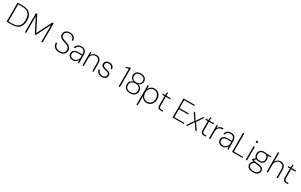

<svg xmlns="http://www.w3.org/2000/svg" viewBox="435 -3297 9584 6106"><g transform="rotate(30 5227.0 -244.0)"><path d="M77 0V-700H264Q388 -700 468 -658.5Q548 -617 586 -538Q624 -459 624 -347Q624 -244 587.5 -165.5Q551 -87 473 -43.5Q395 0 268 0ZM122 -38H267Q377 -38 445 -75.5Q513 -113 545 -182Q577 -251 577 -347Q577 -444 546 -514.5Q515 -585 447 -623.5Q379 -662 267 -662H122Z M749 0V-700H800L1074 -157L1348 -700H1400V0H1355V-616L1093 -99H1055L794 -614V0Z M2010 12Q1930 12 1875.5 -17Q1821 -46 1793.5 -96.5Q1766 -147 1766 -210H1814Q1813 -161 1834 -119.5Q1855 -78 1898.5 -53Q1942 -28 2010 -28Q2071 -28 2111 -48Q2151 -68 2171 -102Q2191 -136 2191 -178Q2191 -229 2168.5 -259.5Q2146 -290 2109.5 -309Q2073 -328 2028.5 -341.5Q1984 -355 1941 -371Q1871 -396 1834 -434.5Q1797 -473 1796 -536Q1796 -586 1819.5 -625.5Q1843 -665 1889.5 -688.5Q1936 -712 2002 -712Q2063 -712 2110 -690Q2157 -668 2183.5 -626Q2210 -584 2210 -524H2163Q2163 -570 2143.5 -603.5Q2124 -637 2087.5 -654.5Q2051 -672 2000 -672Q1948 -672 1913 -654.5Q1878 -637 1860.5 -607.5Q1843 -578 1843 -540Q1843 -497 1864.5 -471Q1886 -445 1921 -428.5Q1956 -412 2000 -398Q2044 -384 2090 -366Q2133 -349 2166 -326Q2199 -303 2218.5 -268Q2238 -233 2238 -180Q2238 -128 2213 -84.5Q2188 -41 2137.5 -14.5Q2087 12 2010 12Z M2509 12Q2451 12 2412 -10Q2373 -32 2353 -67.5Q2333 -103 2333 -144Q2333 -198 2358 -233Q2383 -268 2428.5 -285.5Q2474 -303 2535 -303H2687Q2687 -356 2671.5 -394Q2656 -432 2624 -452.5Q2592 -473 2539 -473Q2479 -473 2438.5 -443.5Q2398 -414 2388 -355H2341Q2348 -408 2377 -443Q2406 -478 2448.5 -495.5Q2491 -513 2539 -513Q2609 -513 2651 -486Q2693 -459 2712.5 -412.5Q2732 -366 2732 -307V0H2692L2688 -100Q2680 -84 2666 -64.5Q2652 -45 2630.5 -28Q2609 -11 2579.5 0.5Q2550 12 2509 12ZM2514 -29Q2557 -29 2589 -45.5Q2621 -62 2643 -89.5Q2665 -117 2676 -149Q2687 -181 2687 -212V-264H2538Q2478 -264 2443.5 -248Q2409 -232 2394.5 -205.5Q2380 -179 2380 -145Q2380 -113 2395.5 -86.5Q2411 -60 2441 -44.5Q2471 -29 2514 -29Z M2861 0V-501H2901L2906 -398Q2932 -456 2979 -484.5Q3026 -513 3082 -513Q3137 -513 3179 -491Q3221 -469 3245 -423.5Q3269 -378 3269 -305V0H3224V-298Q3224 -387 3186 -429.5Q3148 -472 3076 -472Q3028 -472 2989.5 -448.5Q2951 -425 2928.5 -379.5Q2906 -334 2906 -267V0Z M3574 12Q3519 12 3475.5 -6.5Q3432 -25 3405 -61.5Q3378 -98 3371 -153H3419Q3423 -114 3444.5 -86Q3466 -58 3500 -43.5Q3534 -29 3575 -29Q3615 -29 3644 -42Q3673 -55 3688 -78Q3703 -101 3703 -130Q3703 -167 3687.5 -187Q3672 -207 3641 -217.5Q3610 -228 3563 -238Q3527 -245 3496.5 -256Q3466 -267 3444 -283Q3422 -299 3410.5 -322Q3399 -345 3399 -375Q3399 -416 3419 -447Q3439 -478 3476 -495.5Q3513 -513 3563 -513Q3635 -513 3682.5 -475Q3730 -437 3738 -363H3691Q3688 -412 3654.5 -442Q3621 -472 3563 -472Q3506 -472 3476 -446.5Q3446 -421 3446 -379Q3446 -355 3458 -336.5Q3470 -318 3498 -303.5Q3526 -289 3572 -279Q3621 -270 3661.5 -256Q3702 -242 3726 -214.5Q3750 -187 3750 -135Q3751 -92 3729.5 -59Q3708 -26 3668.5 -7Q3629 12 3574 12Z M4193 0V-648L4080 -615V-646L4208 -700H4238V0Z M4609 12Q4538 12 4486.5 -13.5Q4435 -39 4407.5 -83.5Q4380 -128 4380 -185Q4380 -231 4398 -270Q4416 -309 4450.5 -335.5Q4485 -362 4532 -371Q4466 -388 4433 -431Q4400 -474 4400 -531Q4400 -580 4423 -621Q4446 -662 4492.5 -687Q4539 -712 4609 -712Q4679 -712 4725.5 -687Q4772 -662 4795.5 -621Q4819 -580 4819 -531Q4819 -474 4785.5 -431Q4752 -388 4686 -371Q4735 -362 4768.5 -335.5Q4802 -309 4820 -270Q4838 -231 4838 -185Q4838 -128 4810.5 -83.5Q4783 -39 4731.5 -13.5Q4680 12 4609 12ZM4609 -29Q4701 -29 4746.5 -72.5Q4792 -116 4792 -187Q4792 -268 4742 -307.5Q4692 -347 4609 -347Q4526 -347 4476 -307.5Q4426 -268 4426 -187Q4426 -116 4471.5 -72.5Q4517 -29 4609 -29ZM4609 -390Q4682 -390 4727 -426.5Q4772 -463 4772 -530Q4772 -600 4727.5 -635.5Q4683 -671 4609 -671Q4535 -671 4491 -635.5Q4447 -600 4447 -530Q4447 -463 4491.5 -426.5Q4536 -390 4609 -390Z M4973 220V-501H5013L5019 -377Q5034 -413 5062 -444Q5090 -475 5130.5 -494Q5171 -513 5221 -513Q5296 -513 5349.5 -478.5Q5403 -444 5432 -385Q5461 -326 5461 -250Q5461 -174 5431.5 -115Q5402 -56 5349 -22Q5296 12 5221 12Q5148 12 5095 -25Q5042 -62 5018 -126V220ZM5219 -29Q5276 -29 5320 -56Q5364 -83 5389 -132.5Q5414 -182 5414 -250Q5414 -318 5389 -368Q5364 -418 5320 -445Q5276 -472 5219 -472Q5162 -472 5118 -443.5Q5074 -415 5049 -365Q5024 -315 5024 -250Q5024 -185 5049 -135Q5074 -85 5118 -57Q5162 -29 5219 -29Z M5735 0Q5695 0 5667.5 -12Q5640 -24 5625.5 -53.5Q5611 -83 5611 -133V-462H5524V-501H5611L5618 -610H5656V-501H5813V-462H5656V-134Q5656 -81 5677 -60Q5698 -39 5748 -39H5803V0Z M6171 0V-700H6582V-662H6216V-370H6552V-331H6216V-38H6582V0Z M6660 0 6828 -249 6660 -501H6709L6859 -273L7009 -501H7057L6891 -249L7057 0H7009L6859 -224L6709 0Z M7323 0Q7283 0 7255.5 -12Q7228 -24 7213.5 -53.5Q7199 -83 7199 -133V-462H7112V-501H7199L7206 -610H7244V-501H7401V-462H7244V-134Q7244 -81 7265 -60Q7286 -39 7336 -39H7391V0Z M7507 0V-501H7547L7552 -400Q7569 -439 7596.5 -464Q7624 -489 7661.5 -501Q7699 -513 7746 -513V-467H7731Q7701 -467 7669.5 -459Q7638 -451 7611.5 -430Q7585 -409 7568.5 -371.5Q7552 -334 7552 -274V0Z M7998 12Q7940 12 7901 -10Q7862 -32 7842 -67.5Q7822 -103 7822 -144Q7822 -198 7847 -233Q7872 -268 7917.5 -285.5Q7963 -303 8024 -303H8176Q8176 -356 8160.5 -394Q8145 -432 8113 -452.5Q8081 -473 8028 -473Q7968 -473 7927.5 -443.5Q7887 -414 7877 -355H7830Q7837 -408 7866 -443Q7895 -478 7937.5 -495.5Q7980 -513 8028 -513Q8098 -513 8140 -486Q8182 -459 8201.5 -412.5Q8221 -366 8221 -307V0H8181L8177 -100Q8169 -84 8155 -64.5Q8141 -45 8119.5 -28Q8098 -11 8068.5 0.5Q8039 12 7998 12ZM8003 -29Q8046 -29 8078 -45.5Q8110 -62 8132 -89.5Q8154 -117 8165 -149Q8176 -181 8176 -212V-264H8027Q7967 -264 7932.5 -248Q7898 -232 7883.5 -205.5Q7869 -179 7869 -145Q7869 -113 7884.5 -86.5Q7900 -60 7930 -44.5Q7960 -29 8003 -29Z M8357 0V-700H8402V-37H8742V0Z M8859 0V-501H8904V0ZM8882 -634Q8867 -634 8857 -644.5Q8847 -655 8847 -670Q8847 -685 8857.5 -694.5Q8868 -704 8881 -704Q8896 -704 8906 -694.5Q8916 -685 8916 -670Q8916 -655 8906 -644.5Q8896 -634 8882 -634Z M9249 232Q9184 232 9132.5 213Q9081 194 9051.5 157.5Q9022 121 9022 69Q9022 43 9031 18.5Q9040 -6 9062 -30.5Q9084 -55 9125 -78L9165 -60Q9107 -31 9088 1Q9069 33 9069 64Q9069 104 9092.5 132.5Q9116 161 9157 176.5Q9198 192 9249 192Q9304 192 9343 176.5Q9382 161 9403.5 133.5Q9425 106 9425 70Q9425 20 9389.5 -9Q9354 -38 9262 -44Q9206 -47 9168 -53Q9130 -59 9104 -67.5Q9078 -76 9060.5 -86Q9043 -96 9028 -107V-127L9118 -206L9161 -190L9069 -112V-132Q9082 -125 9094 -118Q9106 -111 9126 -105.5Q9146 -100 9180.5 -94.5Q9215 -89 9272 -85Q9345 -80 9389 -60.5Q9433 -41 9452 -9Q9471 23 9471 67Q9471 109 9448.5 147Q9426 185 9377 208.5Q9328 232 9249 232ZM9249 -155Q9184 -155 9140.5 -179Q9097 -203 9075.5 -243.5Q9054 -284 9054 -333Q9054 -386 9075.5 -426Q9097 -466 9140.5 -489.5Q9184 -513 9249 -513Q9315 -513 9358 -489.5Q9401 -466 9422.5 -426Q9444 -386 9444 -333Q9444 -284 9422.5 -243.5Q9401 -203 9358 -179Q9315 -155 9249 -155ZM9249 -195Q9322 -195 9360 -231.5Q9398 -268 9398 -334Q9398 -404 9359 -438.5Q9320 -473 9249 -473Q9180 -473 9139.5 -438.5Q9099 -404 9099 -334Q9099 -266 9139.5 -230.5Q9180 -195 9249 -195ZM9337 -460 9319 -501H9512V-463Z M9626 0V-720H9671V-396Q9697 -452 9745.5 -482.5Q9794 -513 9849 -513Q9903 -513 9945 -491Q9987 -469 10011 -423Q10035 -377 10035 -304V0H9990V-298Q9990 -386 9952.5 -429Q9915 -472 9843 -472Q9795 -472 9756 -447.5Q9717 -423 9694 -377.5Q9671 -332 9671 -266V0Z M10340 0Q10300 0 10272.5 -12Q10245 -24 10230.5 -53.5Q10216 -83 10216 -133V-462H10129V-501H10216L10223 -610H10261V-501H10418V-462H10261V-134Q10261 -81 10282 -60Q10303 -39 10353 -39H10408V0Z"/></g></svg>

Font: DM Sans 18pt ExtraLight
Style: Regular
Weight: 250
Designer: Colophon Foundry, Jonny Pinhorn
Foundry: Colophon Foundry
Version: Version 4.004;gftools[0.9.30]